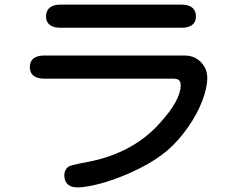

<svg xmlns="http://www.w3.org/2000/svg" viewBox="-20 -745 1040 830"><path d="M171 -505H778Q821 -505 848.5 -476.5Q876 -448 876 -408Q876 -365 854 -308Q832 -251 792.5 -194.5Q753 -138 704 -95Q655 -53 581 -16Q507 21 433.5 43Q360 65 314 65Q287 65 272.5 51.5Q258 38 258 13Q258 -10 275 -24Q283 -31 360 -45Q556 -83 672 -214Q761 -312 761 -376Q761 -392 753.5 -398.5Q746 -405 728 -405H171Q141 -405 125 -417.5Q109 -430 109 -455Q109 -480 125 -492.5Q141 -505 171 -505ZM241 -725H765Q795 -725 811 -712Q827 -699 827 -674Q827 -650 811 -637.5Q795 -625 765 -625H241Q211 -625 195 -637.5Q179 -650 179 -674Q179 -699 195 -712Q211 -725 241 -725Z"/></svg>

Font: 寒蝉全圆体 Bold
Style: Regular
Weight: 700
Designer: Warren2060
      Designed by Motoya company      

      [Varela Round]
      Joe Prince(Latin component); Avraham Cornf
Foundry: ChillType
Version: Version 3.200